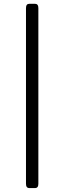

<svg xmlns="http://www.w3.org/2000/svg" viewBox="-20 -750 328 985"><path d="M130.4 214.8Q113.3 214.8 113.3 192.9V-708.5Q113.3 -730.5 130.4 -730.5H159.7Q176.8 -730.5 176.8 -708.5V192.9Q176.8 214.8 159.7 214.8Z"/></svg>

Font: Istok
Style: Italic
Weight: 500
Italic angle: -13°
Designer: Andrey V. Panov
Foundry: Andrey V. Panov
Version: Version 1.0.3